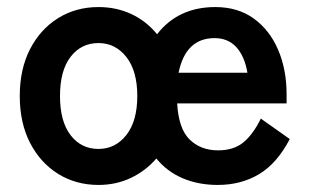

<svg xmlns="http://www.w3.org/2000/svg" viewBox="-20 -513 877 544"><path d="M259 11Q195 11 144.5 -20.5Q94 -52 65 -108.5Q36 -165 36 -241Q36 -317 65 -373.5Q94 -430 144.5 -461.5Q195 -493 259 -493Q310 -493 352.5 -473Q395 -453 425 -416Q485 -493 590 -493Q654 -493 699 -460.5Q744 -428 768 -372Q792 -316 792 -246V-220H482Q486 -148 517.5 -117.5Q549 -87 598 -87Q642 -87 669.5 -109.5Q697 -132 719 -177L801 -119Q765 -50 714 -19.5Q663 11 597 11Q542 11 497.5 -8Q453 -27 423 -64Q393 -29 351 -9Q309 11 259 11ZM259 -91Q307 -91 338 -130.5Q369 -170 369 -241Q369 -312 338 -351.5Q307 -391 259 -391Q210 -391 180 -352Q150 -313 150 -241Q150 -169 180 -130Q210 -91 259 -91ZM486 -307H681Q673 -354 649.5 -379.5Q626 -405 588 -405Q506 -405 486 -307Z"/></svg>

Font: Zen Kaku Gothic Antique
Style: Bold
Weight: 700
Designer: Yoshimichi Ohira
Foundry: Positype
Version: Version 1.001